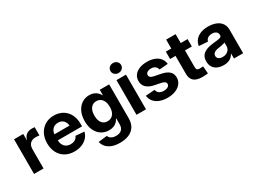

<svg xmlns="http://www.w3.org/2000/svg" viewBox="-46 -1538 3397 2539"><g transform="rotate(-30 1652.5 -268.5)"><path d="M56.2 0V-529.3H196.3V-438H199.7Q213.9 -486.3 246.6 -510.3Q279.3 -534.2 327.6 -534.2Q339.8 -534.2 351.6 -533.4Q363.3 -532.7 372.6 -531.2V-405.3Q363.8 -407.2 345.7 -408.7Q327.6 -410.2 310.1 -410.2Q278.8 -410.2 253.9 -396.2Q229 -382.3 215.1 -356.2Q201.2 -330.1 201.2 -293.5V0Z M671.4 11.2Q590.8 11.2 531.7 -23.2Q472.7 -57.6 440.4 -119.4Q408.2 -181.2 408.2 -263.2Q408.2 -344.2 440.7 -406.2Q473.1 -468.3 531 -503.4Q588.9 -538.6 665.5 -538.6Q720.7 -538.6 767.3 -520.3Q814 -502 848.1 -466.8Q882.3 -431.6 901.4 -381.3Q920.4 -331.1 920.4 -267.1V-227.5H463.4V-319.3H850.1L783.7 -296.4Q783.7 -336.9 770 -366.7Q756.3 -396.5 730.5 -412.6Q704.6 -428.7 667.5 -428.7Q630.9 -428.7 604.7 -412.4Q578.6 -396 564.5 -366.9Q550.3 -337.9 550.3 -299.3V-235.4Q550.3 -192.4 565.4 -161.4Q580.6 -130.4 608.6 -114Q636.7 -97.7 674.8 -97.7Q702.1 -97.7 723.6 -105.5Q745.1 -113.3 760 -127.9Q774.9 -142.6 781.7 -162.6L913.6 -151.9Q902.3 -103.5 868.9 -66.7Q835.4 -29.8 784.9 -9.3Q734.4 11.2 671.4 11.2Z M1250.5 212.9Q1179.7 212.9 1128.9 193.8Q1078.1 174.8 1047.9 140.4Q1017.6 106 1007.8 61L1141.1 45.4Q1147 63 1161.1 76.9Q1175.3 90.8 1197.5 98.9Q1219.7 106.9 1250.5 106.9Q1304.7 106.9 1334.7 79.3Q1364.7 51.8 1364.7 -2.9V-91.3H1359.4Q1346.7 -64.9 1325.9 -45.2Q1305.2 -25.4 1275.6 -14.4Q1246.1 -3.4 1207.5 -3.4Q1143.1 -3.4 1092.8 -34.9Q1042.5 -66.4 1013.7 -125.5Q984.9 -184.6 984.9 -267.1Q984.9 -351.1 1014.2 -411.9Q1043.5 -472.7 1093.8 -505.4Q1144 -538.1 1207 -538.1Q1246.6 -538.1 1276.1 -525.9Q1305.7 -513.7 1327.1 -492.9Q1348.6 -472.2 1362.3 -446.8H1365.2V-529.3H1508.3V-13.2Q1508.3 64.9 1475.6 115Q1442.9 165 1384.8 189Q1326.7 212.9 1250.5 212.9ZM1248.5 -116.7Q1285.6 -116.7 1312.5 -135Q1339.4 -153.3 1353.8 -187.5Q1368.2 -221.7 1368.2 -268.6Q1368.2 -315.4 1353.8 -349.9Q1339.4 -384.3 1312.5 -403.3Q1285.6 -422.4 1248.5 -422.4Q1212.4 -422.4 1186.3 -403.6Q1160.2 -384.8 1146.2 -350.3Q1132.3 -315.9 1132.3 -268.6Q1132.3 -221.2 1146.2 -187Q1160.2 -152.8 1186.3 -134.8Q1212.4 -116.7 1248.5 -116.7Z M1620.6 0V-529.3H1765.6V0ZM1692.9 -596.7Q1658.2 -596.7 1634.8 -618.7Q1611.3 -640.6 1611.3 -672.9Q1611.3 -705.1 1634.8 -726.8Q1658.2 -748.5 1692.4 -748.5Q1727.1 -748.5 1750.5 -726.8Q1773.9 -705.1 1773.9 -672.9Q1773.9 -640.6 1750.5 -618.7Q1727.1 -596.7 1692.9 -596.7Z M2092.8 11.7Q2026.4 11.7 1974.6 -8.1Q1922.9 -27.8 1891.4 -65.4Q1859.9 -103 1853 -156.2L1992.2 -166.5Q1999 -131.3 2024.4 -112.3Q2049.8 -93.3 2093.3 -93.3Q2134.3 -93.3 2157.7 -108.6Q2181.2 -124 2181.2 -148.4Q2181.2 -169.4 2163.8 -182.4Q2146.5 -195.3 2112.8 -202.1L2020.5 -220.2Q1943.8 -235.8 1904.8 -274.2Q1865.7 -312.5 1865.7 -372.6Q1865.7 -423.3 1893.3 -460.4Q1920.9 -497.6 1970.9 -517.8Q2021 -538.1 2088.9 -538.1Q2154.8 -538.1 2203.6 -518.3Q2252.4 -498.5 2281 -462.4Q2309.6 -426.3 2314.9 -376.5L2183.1 -366.2Q2179.2 -396 2155.3 -415.3Q2131.3 -434.6 2092.3 -434.6Q2055.7 -434.6 2033 -419.2Q2010.3 -403.8 2010.3 -379.9Q2010.3 -359.4 2026.6 -345.9Q2043 -332.5 2076.7 -325.7L2174.3 -306.6Q2252.9 -290.5 2290.8 -255.4Q2328.6 -220.2 2328.6 -162.6Q2328.6 -109.9 2298.3 -70.8Q2268.1 -31.7 2215.1 -10Q2162.1 11.7 2092.8 11.7Z M2706.1 -529.3V-416.5H2374V-529.3ZM2457 -665H2601.6V-159.7Q2601.6 -133.3 2612.8 -122.3Q2624 -111.3 2651.9 -111.3Q2662.6 -111.3 2678.5 -112.3Q2694.3 -113.3 2703.1 -113.8L2712.4 -2.4Q2694.3 1 2670.7 2.2Q2647 3.4 2624 3.4Q2540 3.4 2498.5 -32.7Q2457 -68.8 2457 -141.1Z M2951.2 9.3Q2899.4 9.3 2858.9 -8.3Q2818.4 -25.9 2795.2 -61Q2772 -96.2 2772 -148.4Q2772 -193.4 2788.3 -223.1Q2804.7 -252.9 2833.3 -271Q2861.8 -289.1 2898.4 -298.6Q2935.1 -308.1 2975.1 -312Q3022.5 -316.4 3050.8 -320.8Q3079.1 -325.2 3092 -333.7Q3105 -342.3 3105 -359.4V-362.3Q3105 -383.3 3095 -398.4Q3085 -413.6 3065.9 -422.1Q3046.9 -430.7 3020 -430.7Q2992.7 -430.7 2972.2 -422.1Q2951.7 -413.6 2939.2 -398.9Q2926.8 -384.3 2922.9 -365.2L2788.1 -375Q2795.9 -425.8 2826.2 -462.4Q2856.4 -499 2906.2 -518.6Q2956.1 -538.1 3022.5 -538.1Q3071.3 -538.1 3112.8 -526.9Q3154.3 -515.6 3184.8 -492.9Q3215.3 -470.2 3232.2 -436.5Q3249 -402.8 3249 -357.4V0H3108.9V-74.2H3106Q3092.3 -48.8 3071.3 -30Q3050.3 -11.2 3020.8 -1Q2991.2 9.3 2951.2 9.3ZM2991.7 -91.8Q3026.4 -91.8 3052 -105Q3077.6 -118.2 3091.8 -140.6Q3106 -163.1 3106 -191.4V-246.6Q3099.6 -242.7 3087.9 -239.3Q3076.2 -235.8 3061.5 -232.7Q3046.9 -229.5 3031 -227.1Q3015.1 -224.6 3000 -222.2Q2974.6 -218.8 2954.3 -210.4Q2934.1 -202.1 2922.4 -188Q2910.6 -173.8 2910.6 -152.8Q2910.6 -133.3 2920.9 -119.6Q2931.2 -106 2949.5 -98.9Q2967.8 -91.8 2991.7 -91.8Z"/></g></svg>

Font: Inter 24pt
Style: Bold
Weight: 700
Designer: Rasmus Andersson
Foundry: rsms
Version: Version 4.001;git-66647c0bb